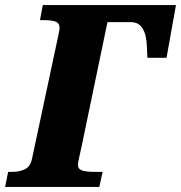

<svg xmlns="http://www.w3.org/2000/svg" viewBox="-43 -734 711 754"><path d="M-11 -59H2Q35 -59 56 -70Q77 -81 83 -112L185 -590Q187 -599 189 -609.5Q191 -620 191 -625Q191 -643 175.5 -649Q160 -655 126 -655H114L125 -714H648L611 -507H536Q535 -514 535 -524Q535 -534 534 -550Q532 -599 516.5 -623Q501 -647 472 -647H379L276 -152L269 -121Q263 -94 263 -87Q263 -70 279.5 -64.5Q296 -59 330 -59H360L347 0H-23Z"/></svg>

Font: Noto Serif NarrowBlack
Style: Italic
Weight: 900
Width: 4
Italic angle: -12°
Designer: Monotype Design Team
Foundry: Monotype Imaging Inc.
Version: Version 1.001